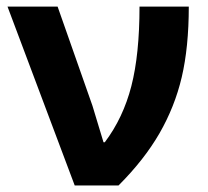

<svg xmlns="http://www.w3.org/2000/svg" viewBox="-20 -566 635 586"><path d="M208 0H341.8C394 -52.2 435.5 -105 466.8 -159.2C497.6 -212.9 520.5 -270 534.7 -330.6C548.8 -390.6 556.2 -462.4 556.2 -545.9H405.8C405.8 -448.7 397.5 -367.7 380.9 -303.2C364.3 -238.8 337.4 -181.6 299.8 -131.8H295.9L262.2 -243.2L155.8 -545.9H2.9Z"/></svg>

Font: Noto Reveo Sans
Style: Bold
Weight: 700
Designer: Monotype Design team
Foundry: Monotype Imaging Inc.
Version: Version 1.04